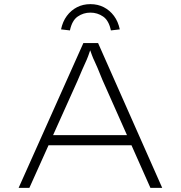

<svg xmlns="http://www.w3.org/2000/svg" viewBox="-20 -908 874 928"><path d="M70 0 383 -700H454L764 0H707L475 -522Q460 -559 451.5 -579.5Q443 -600 436.5 -613Q430 -626 424 -642.5Q418 -659 408 -687L424 -688Q413 -655 406 -636.5Q399 -618 392 -603.5Q385 -589 377 -570Q369 -551 354 -516L122 0ZM194 -206 215 -255H621L635 -206ZM318 -761 275 -766Q283 -804 303 -831Q323 -858 352 -873Q381 -888 417 -888Q453 -888 482 -873Q511 -858 531 -831Q551 -804 559 -766L516 -761Q506 -809 478.5 -828Q451 -847 417 -847Q383 -847 355.5 -828Q328 -809 318 -761Z"/></svg>

Font: Lexend Mega ExtraLight
Style: Regular
Weight: 250
Version: Version 1.007